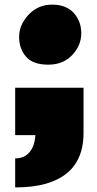

<svg xmlns="http://www.w3.org/2000/svg" viewBox="-20 -650 420 834"><path d="M206.5 -629.9Q267.6 -629.9 300.3 -593.8Q333 -557.6 333 -505.4Q333 -453.1 293.9 -411.1Q254.9 -369.1 189.2 -369.1Q123.5 -369.1 93.3 -403.6Q63 -438 63 -490Q63 -542 104 -585.9Q145 -629.9 206.5 -629.9ZM45.9 38.1Q100.1 38.1 122.6 -12.2Q131.8 -34.7 133.8 -63H45.9V-269H342.8V-71.8Q342.8 101.1 179.7 147.9Q123.5 164.1 45.9 164.1Z"/></svg>

Font: Fz Rammetto One
Style: Regular
Weight: 400
Designer: Vernon Adams
Foundry: Vernon Adams
Version: Vit hóa bi c Thuy @ FontZin.Com